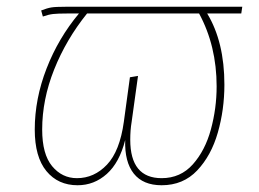

<svg xmlns="http://www.w3.org/2000/svg" viewBox="-20 -539 768 569"><path d="M695 -499H594Q645 -415 645 -288Q645 -214 625.5 -146Q606 -78 564.5 -34Q523 10 459 10Q404 10 376.5 -24.5Q349 -59 351 -124Q334 -57 296.5 -23.5Q259 10 210 10Q152 10 117.5 -32Q83 -74 83 -155Q83 -246 118 -336Q153 -426 214 -499H178Q151 -499 137.5 -497.5Q124 -496 107 -490L102 -508Q120 -515 132.5 -517Q145 -519 176 -519H698ZM622 -283Q622 -403 570 -499H238Q176 -422 140.5 -333Q105 -244 105 -155Q105 -82 134.5 -46.5Q164 -11 208 -11Q259 -11 297 -51Q335 -91 347 -178L365 -310L389 -314L370 -177Q366 -153 366 -125Q366 -11 459 -11Q515 -11 551.5 -52Q588 -93 605 -155.5Q622 -218 622 -283Z"/></svg>

Font: FiraGO Thin
Style: Italic
Weight: 100
Italic angle: -8°
Designer: bBox Type GmbH
Foundry: bBox Type GmbH
Version: Version 1.001